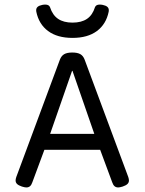

<svg xmlns="http://www.w3.org/2000/svg" viewBox="-20 -822 640 847"><path d="M460 -776.9Q460 -772.9 459.5 -770.5Q448.2 -715.3 407.5 -685.1Q366.7 -654.8 299.8 -654.8Q232.9 -654.8 192.1 -685.1Q151.4 -715.3 140.1 -770.5Q139.6 -772.9 139.6 -776.9Q139.6 -786.1 146 -791.7Q152.3 -797.4 166 -800.3Q173.3 -801.8 179.7 -801.8Q196.3 -801.8 200.7 -790Q211.9 -755.4 236.3 -738.8Q260.7 -722.2 299.8 -722.2Q339.4 -722.2 363.8 -738.8Q388.2 -755.4 398.9 -790Q403.3 -801.8 419.9 -801.8Q426.3 -801.8 433.6 -800.3Q447.3 -797.4 453.6 -791.7Q460 -786.1 460 -776.9ZM548.8 -25.9Q548.8 -16.6 542.2 -10.3Q535.6 -3.9 521 1Q508.3 4.9 501.5 4.9Q491.7 4.9 485.4 -0.5Q479 -5.9 475.1 -17.6L421.9 -161.1H175.8L122.6 -17.6Q118.7 -5.9 112.3 -0.5Q106 4.9 96.2 4.9Q89.4 4.9 76.7 1Q62 -3.9 55.4 -10.3Q48.8 -16.6 48.8 -25.9Q48.8 -32.2 51.8 -41L244.1 -558.6Q250.5 -575.7 263.2 -583Q275.9 -590.3 298.8 -590.3Q321.8 -590.3 334.5 -583Q347.2 -575.7 353.5 -558.6L545.9 -41Q548.8 -32.2 548.8 -25.9ZM201.2 -231.4H396L299.8 -509.3H297.9Z"/></svg>

Font: Courier Prime Code
Style: Regular
Weight: 400
Designer: Alan Dague-Greene
Foundry: Quote-Unquote Apps
Version: Version 3.0318